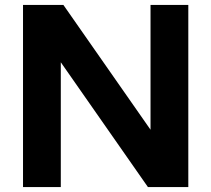

<svg xmlns="http://www.w3.org/2000/svg" viewBox="-20 -760 858 780"><path d="M73.5 0V-740H237.5L591.5 -233V-740H745V0H581L227 -507V0Z"/></svg>

Font: Encode Sans Semi Expanded
Style: Bold
Weight: 700
Width: 6
Designer: Multiple Designers
Foundry: Impallari Type
Version: Version 3.000; ttfautohint (v1.8.3) -l 8 -r 50 -G 200 -x 14 